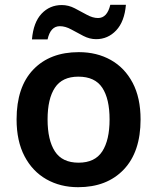

<svg xmlns="http://www.w3.org/2000/svg" viewBox="-20 -769 654 799"><path d="M565 -272Q565 -137 495 -63.5Q425 10 305 10Q231 10 173 -23Q115 -56 82 -119Q49 -182 49 -272Q49 -407 118.5 -479.5Q188 -552 308 -552Q383 -552 441 -519.5Q499 -487 532 -424.5Q565 -362 565 -272ZM178 -272Q178 -186 208.5 -139Q239 -92 307 -92Q375 -92 405.5 -139Q436 -186 436 -272Q436 -358 405.5 -404Q375 -450 306 -450Q239 -450 208.5 -404Q178 -358 178 -272ZM113 -605Q119 -676 153 -712Q187 -748 237 -748Q265 -748 291 -734.5Q317 -721 341.5 -707.5Q366 -694 388 -694Q426 -694 439 -749H504Q498 -679 463.5 -642.5Q429 -606 380 -606Q353 -606 327 -619.5Q301 -633 276.5 -646.5Q252 -660 229 -660Q190 -660 178 -605Z"/></svg>

Font: Noto Sans Tamil SemiBold
Style: Regular
Weight: 600
Designer: Jelle Bosma - Monotype Design Team
Foundry: Monotype Imaging Inc.
Version: Version 2.004; ttfautohint (v1.8.4.7-5d5b)